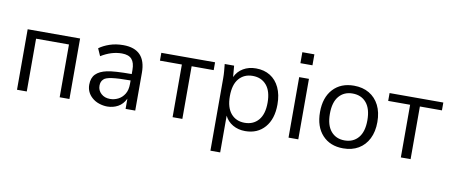

<svg xmlns="http://www.w3.org/2000/svg" viewBox="-76 -1030 3686 1569"><g transform="rotate(10 1766.5 -245.5)"><path d="M80 0V-502H515V0H434V-438H161V0Z M829 7Q796 7 761 -4.5Q726 -16 700 -40Q654 -82 654 -144Q654 -200 685 -231.5Q716 -263 777 -276Q836 -289 981 -289V-323Q981 -383 955.5 -412Q930 -441 873 -441Q787 -441 701 -388L674 -449Q709 -475 760 -492.5Q811 -510 873 -510Q1061 -510 1061 -314V0H981V-85Q958 -37 917.5 -15Q877 7 829 7ZM841 -58Q876 -58 908 -74Q940 -90 960.5 -123Q981 -156 981 -207V-236Q880 -236 827 -228.5Q774 -221 759 -204Q738 -185 738 -150Q738 -111 767 -84.5Q796 -58 841 -58Z M1371 0V-437H1189V-502H1635V-437H1452V0Z M1715 0ZM1723 216V-386Q1723 -414 1720.5 -443.5Q1718 -473 1715 -502H1793L1801 -409Q1823 -457 1868.5 -484Q1914 -511 1974 -511Q2042 -511 2092 -480Q2142 -449 2169.5 -390.5Q2197 -332 2197 -251Q2197 -130 2136.5 -60.5Q2076 9 1974 9Q1916 9 1871 -17Q1826 -43 1804 -89V216ZM1958 -57Q2030 -57 2072.5 -106.5Q2115 -156 2115 -251Q2115 -347 2072.5 -396.5Q2030 -446 1958 -446Q1887 -446 1844.5 -396.5Q1802 -347 1802 -251Q1802 -156 1844.5 -106.5Q1887 -57 1958 -57Z M2323 0ZM2323 -616V-707H2423V-616ZM2333 0V-502H2414V0Z M2550 0ZM2787 9Q2678 9 2614 -60.5Q2550 -130 2550 -251Q2550 -372 2614 -441.5Q2678 -511 2787 -511Q2860 -511 2913.5 -479.5Q2967 -448 2996.5 -390Q3026 -332 3026 -251Q3026 -171 2996.5 -112.5Q2967 -54 2913.5 -22.5Q2860 9 2787 9ZM2787 -57Q2859 -57 2901 -106.5Q2943 -156 2943 -251Q2943 -347 2901 -396.5Q2859 -446 2787 -446Q2716 -446 2674 -396.5Q2632 -347 2632 -251Q2632 -156 2674 -106.5Q2716 -57 2787 -57Z M3265 0V-437H3083V-502H3529V-437H3346V0Z"/></g></svg>

Font: Winston
Style: Regular
Weight: 400
Designer: Original fonts by Vernon Adams / Changes by Cristiano Sobral
Foundry: Original fonts by Vernon Adams / Changes by Cristiano Sobral
Version: Version 2.503;July 17, 2020;FontCreator 13.0.0.2655 64-bit